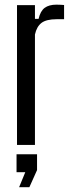

<svg xmlns="http://www.w3.org/2000/svg" viewBox="-20 -622 300 824"><path d="M53 0V-600H130V-541H145.5Q153.5 -575 172 -588.5Q190.5 -602 222 -602Q231 -602 240 -601.5Q249 -601 255 -600.5V-539.5H223Q179 -539.5 158.2 -523.8Q137.5 -508 130 -474V0ZM62 181.5 88.5 117H51V40H139V108L106 181.5Z"/></svg>

Font: Big Shoulders Display Thin Medium
Style: Regular
Weight: 500
Version: Version 2.002